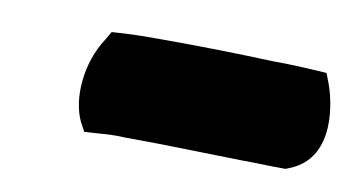

<svg xmlns="http://www.w3.org/2000/svg" viewBox="-32 -448 480 259"><g transform="rotate(10 207.5 -318.5)"><path d="M98 -376C75 -341 71 -292 85 -262L92 -249L108 -250C122 -251 132 -252 148 -251H149C201 -251 255 -249 307 -248C327 -248 344 -247 363 -247H368L373 -249C434 -273 412 -353 405 -371L400 -384L385 -385C366 -386 349 -387 326 -387C276 -389 224 -390 173 -390C152 -390 139 -390 121 -389L105 -388Z"/></g></svg>

Font: Hussar Pisanka
Style: BlkKur
Weight: 700
Designer: Robert Jablonski
Foundry: Cannot Into Space Fonts
Version: Version 1.070